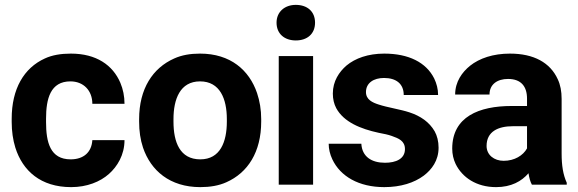

<svg xmlns="http://www.w3.org/2000/svg" viewBox="-20 -758 2372 788"><path d="M28 -257C28 -220 33 -184 43 -152C73 -57 147 10 272 10C337 10 391 -12 427 -44C461 -74 491 -122 491 -183H359C356 -133 323 -104 270 -104C186 -104 169 -174 169 -257V-271C169 -353 187 -424 269 -424C323 -424 359 -386 359 -332H491C491 -363 485 -392 474 -418C443 -491 375 -538 271 -538C230 -538 194 -532 164 -518C78 -479 28 -393 28 -271Z M551 -259C551 -220 556 -185 567 -152C599 -58 677 10 802 10C842 10 878 4 909 -10C997 -49 1052 -134 1052 -259V-269C1052 -308 1046 -343 1035 -376C1003 -470 926 -538 801 -538C761 -538 726 -532 695 -518C607 -479 551 -394 551 -269ZM692 -259V-269C692 -351 719 -424 801 -424C883 -424 911 -352 911 -269V-259C911 -176 884 -104 802 -104C718 -104 692 -175 692 -259Z M1115 -665C1115 -619 1148 -592 1194 -592C1241 -592 1273 -619 1273 -665C1273 -711 1241 -738 1194 -738C1148 -738 1115 -709 1115 -665ZM1124 0H1265V-528H1124Z M1329 -168C1329 -147 1334 -125 1344 -104C1377 -34 1453 10 1557 10C1625 10 1680 -8 1719 -37C1752 -62 1780 -99 1780 -152C1780 -178 1774 -201 1764 -219C1742 -257 1706 -282 1660 -297C1624 -309 1570 -317 1534 -329C1509 -337 1482 -349 1482 -380C1482 -418 1514 -438 1556 -438C1606 -438 1637 -414 1637 -368H1778C1778 -393 1772 -415 1762 -436C1729 -502 1657 -538 1557 -538C1491 -538 1438 -519 1402 -489C1372 -463 1346 -425 1346 -374C1346 -351 1351 -331 1360 -314C1391 -257 1460 -229 1534 -213C1556 -209 1574 -205 1588 -200C1616 -190 1642 -180 1642 -146C1642 -106 1605 -90 1560 -90C1505 -90 1466 -115 1463 -168Z M1836 -148C1836 -125 1841 -104 1850 -85C1877 -30 1935 10 2016 10C2078 10 2121 -14 2149 -47C2152 -28 2156 -13 2163 0H2306V-8C2291 -41 2285 -79 2285 -128V-352C2285 -383 2280 -410 2269 -433C2238 -501 2171 -538 2073 -538C2004 -538 1948 -519 1909 -488C1877 -462 1848 -423 1848 -370H1989C1989 -412 2021 -434 2065 -434C2118 -434 2143 -404 2143 -353V-323H2080C1946 -323 1836 -279 1836 -148ZM1977 -159C1977 -218 2024 -240 2085 -240H2143V-149C2127 -120 2092 -98 2047 -98C2008 -98 1977 -122 1977 -159Z"/></svg>

Font: Asimov Pro
Style: Bd
Weight: 700
Designer: Google
Version: Version 2.000980; 2014